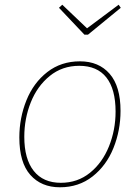

<svg xmlns="http://www.w3.org/2000/svg" viewBox="-20 -788 592 814"><path d="M491 -318Q491 -235 461 -160.5Q431 -86 372.5 -40Q314 6 234 6Q155 6 108.5 -46.5Q62 -99 62 -205Q62 -288 92 -362.5Q122 -437 180.5 -482.5Q239 -528 319 -528Q399 -528 445 -475Q491 -422 491 -318ZM83 -208Q83 -114 123 -63.5Q163 -13 238 -13Q309 -13 361.5 -55.5Q414 -98 442 -167.5Q470 -237 470 -315Q470 -410 431 -459.5Q392 -509 316 -509Q244 -509 191 -466Q138 -423 110.5 -354Q83 -285 83 -208ZM349 -668 483 -768 492 -755 353 -641H338L230 -755L244 -768Z"/></svg>

Font: Bitter Pro Thin
Style: Italic
Weight: 250
Italic angle: -9°
Designer: Sol Matas, and Bitter project Authors
Foundry: Sol Matas
Version: Version 1.010